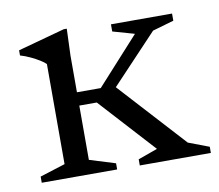

<svg xmlns="http://www.w3.org/2000/svg" viewBox="-57 -502 647 568"><g transform="rotate(-10 266.5 -218.0)"><path d="M226.5 -205.5H160.5V-245.5H245.5L373 -386L308 -404.5V-426H491.5V-404.5L427.5 -386L276 -225.5L286 -244.5L471 -42L533 -18.5V0H319.5V-18.5L378 -39.5ZM177 -436 174 -355V-42.5L251.5 -18.5V0H25V-18.5L101 -42.5V-343Q95.5 -349 83.8 -356.2Q72 -363.5 57.2 -370.5Q42.5 -377.5 27 -382V-397.5L168 -436Z"/></g></svg>

Font: Newsreader Text
Style: Regular
Weight: 400
Designer: Hugues Gentile
Foundry: Production Type
Version: Version 1.001